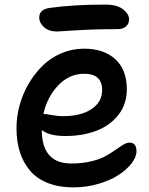

<svg xmlns="http://www.w3.org/2000/svg" viewBox="-20 -748 648 836"><path d="M228 -610.8Q193.4 -610.8 172.1 -629.4Q150.9 -647.9 150.9 -671.9Q150.9 -708 199.2 -713.9Q299.8 -728 439 -728Q489.7 -728 515.9 -707.5Q542 -687 542 -664.1Q542 -644.5 528.6 -632.8Q515.1 -621.1 492.2 -621.1Q393.1 -621.1 312 -616Q231 -610.8 228 -610.8ZM299.8 67.9Q236.3 67.9 188.2 48.8Q140.1 29.8 110.6 -5.1Q81.1 -40 66.4 -86.4Q51.8 -132.8 51.8 -189.9Q51.8 -238.8 64.9 -288.1Q78.1 -337.4 103.8 -381.8Q129.4 -426.3 164.3 -460.9Q199.2 -495.6 246.6 -515.9Q293.9 -536.1 346.2 -536.1Q431.6 -536.1 481.9 -490.5Q532.2 -444.8 532.2 -358.9Q532.2 -294.4 495.4 -247.6Q458.5 -200.7 398.7 -178.2Q338.9 -155.8 264.2 -155.8Q193.4 -155.8 162.1 -182.1Q162.1 -36.1 291 -36.1Q337.4 -36.1 376.2 -45.4Q415 -54.7 439.2 -68.1Q463.4 -81.5 482.2 -95Q501 -108.4 516.4 -117.7Q531.7 -127 543.9 -127Q574.2 -127 574.2 -89.8Q574.2 -64 552.5 -36.1Q530.8 -8.3 494.6 14.9Q458.5 38.1 406.7 53Q355 67.9 299.8 67.9ZM170.9 -252Q177.7 -252 204.6 -247.1Q231.4 -242.2 253.9 -242.2Q333 -242.2 378.9 -273.2Q424.8 -304.2 424.8 -356Q424.8 -426.8 346.2 -426.8Q282.2 -426.8 234.1 -377Q186 -327.1 168.9 -252Z"/></svg>

Font: Shantell Sans Irregular Bouncy
Style: Regular
Weight: 500
Designer: Stephen Nixon, Anya Danilova, Shantell Martin
Foundry: Arrow Type
Version: Version 1.006;[9816181b4]